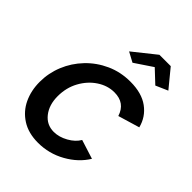

<svg xmlns="http://www.w3.org/2000/svg" viewBox="-211 -839 958 958"><g transform="rotate(45 268.0 -359.5)"><path d="M228 10Q160 10 113 -20Q66 -50 42.5 -100Q19 -150 19 -211Q19 -273 42.5 -330.5Q66 -388 109.5 -433.5Q153 -479 211.5 -505.5Q270 -532 339 -532Q419 -532 467.5 -496.5Q516 -461 531 -402L417 -368Q395 -438 320 -438Q272 -438 229 -409.5Q186 -381 159.5 -332.5Q133 -284 133 -224Q133 -163 164 -123.5Q195 -84 245 -84Q282 -84 319.5 -105Q357 -126 374 -156L475 -124Q439 -65 372 -27.5Q305 10 228 10ZM227 -634 346 -729H426L504 -634L440 -606L373 -669L279 -606Z"/></g></svg>

Font: Raleway SemiBold
Style: Italic
Weight: 600
Italic angle: -12°
Designer: Matt McInerney, Pablo Impallari, Rodrigo Fuenzalida
Foundry: Matt McInerney, Pablo Impallari, Rodrigo Fuenzalida
Version: Version 4.026